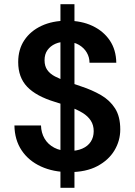

<svg xmlns="http://www.w3.org/2000/svg" viewBox="-20 -811 646 918"><path d="M269 87V-791H336V87ZM311 12Q235 12 176 -15Q117 -42 83.5 -92Q50 -142 49 -211H176Q177 -176 193 -148.5Q209 -121 239 -105Q269 -89 311 -89Q347 -89 373.5 -100.5Q400 -112 414 -133.5Q428 -155 428 -184Q428 -213 414 -234.5Q400 -256 374.5 -271.5Q349 -287 315.5 -299.5Q282 -312 242 -324Q153 -351 110 -396Q67 -441 67 -514Q67 -575 96.5 -619Q126 -663 178.5 -687.5Q231 -712 300 -712Q370 -712 422.5 -687Q475 -662 505 -617.5Q535 -573 536 -511H408Q408 -537 395 -559.5Q382 -582 357.5 -596.5Q333 -611 298 -611Q268 -612 244.5 -601.5Q221 -591 207 -571.5Q193 -552 193 -523Q193 -495 206 -476.5Q219 -458 243 -445.5Q267 -433 298.5 -422Q330 -411 368 -398Q420 -381 462.5 -356.5Q505 -332 530 -293Q555 -254 555 -192Q555 -138 527 -91.5Q499 -45 445 -16.5Q391 12 311 12Z"/></svg>

Font: DM Sans 9pt SemiBold
Style: Regular
Weight: 600
Version: Version 4.004;gftools[0.9.30]